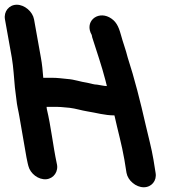

<svg xmlns="http://www.w3.org/2000/svg" viewBox="-76 -751 731 812"><path d="M68 -669 97 -507C102 -481 105 -448 107 -422H145C168 -422 187 -419 209 -417C239 -415 264 -405 293 -401C308 -398 322 -393 335 -393C344 -392 364 -387 376 -387L370 -411C354 -473 333 -533 314 -593C313 -597 313 -600 312 -603C280 -658 334 -705 386 -678C414 -663 425 -641 435 -605C444 -571 456 -541 464 -508C493 -419 518 -320 540 -223C551 -175 565 -124 573 -76L582 -20C588 13 565 41 532 41C499 41 465 13 459 -20L450 -76C439 -140 422 -199 408 -263C366 -263 332 -274 293 -280C268 -284 244 -292 219 -295L197 -297C186 -298 177 -299 166 -299H121C121 -296 122 -293 122 -290C140 -215 148 -135 164 -60C173 -26 151 4 120 7C86 10 52 -17 44 -49L41 -61C39 -71 37 -79 36 -85L6 -258C2 -283 -4 -302 -7 -333L-13 -381C-17 -422 -19 -466 -26 -507L-55 -669C-61 -702 -38 -731 -5 -731C28 -731 62 -702 68 -669Z"/></svg>

Font: Blanket
Style: ReversedObl
Weight: 700
Foundry: Cannot Into Space Fonts
Version: Version 0.9